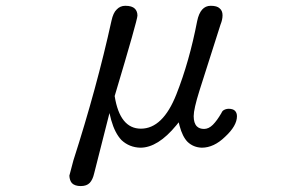

<svg xmlns="http://www.w3.org/2000/svg" viewBox="-20 -501 1040 650"><path d="M298.8 85.9 350.6 -118.2 356.4 -94.7Q369.1 -49.8 391.6 -26.4Q418 -2 455.1 -1Q514.6 -1 577.1 -77.1L585 -86.9L587.9 -75.2Q597.7 -38.1 615.2 -20.5Q634.8 -2 663.1 -1Q704.1 -1 742.2 -38.1Q782.2 -75.2 782.2 -107.4Q782.2 -119.1 775.4 -126Q768.6 -132.8 752.9 -132.8Q741.2 -131.8 734.4 -126Q731.4 -123 729.5 -118.2Q714.8 -92.8 700.7 -78.6Q686.5 -64.5 670.9 -64.5Q655.3 -64.5 646.5 -73.2Q635.7 -84 635.7 -107.9Q635.7 -131.8 655.3 -194.3L726.6 -418Q733.4 -434.6 733.4 -449.2Q733.4 -464.8 723.6 -472.7Q714.8 -481.4 693.4 -481.4Q658.2 -481.4 647.5 -429.7Q621.1 -293 577.1 -181.6Q531.2 -65.4 457 -65.4Q385.7 -65.4 368.2 -175.8Q445.3 -433.6 445.3 -448.2Q445.3 -462.9 436.5 -471.7Q426.8 -481.4 404.3 -481.4Q386.7 -481.4 375 -468.8Q363.3 -458 357.4 -430.7Q307.6 -204.1 228.5 42Q215.8 89.8 214.8 93.8Q215.8 110.4 223.6 119.1Q233.4 128.9 253.4 128.9Q273.4 128.9 283.7 118.2Q293.9 107.4 298.8 85.9Z"/></svg>

Font: FakePearl
Style: Light
Weight: 350
Version: Version 1.2